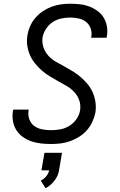

<svg xmlns="http://www.w3.org/2000/svg" viewBox="-20 -763 640 1028"><path d="M253 8Q226 8 199 5Q172 2 147.5 -6.5Q123 -15 102 -30Q81 -45 67.5 -66.5Q54 -88 49.5 -114Q45 -140 49 -168Q50 -170 50 -172Q50 -174 51 -176H134Q133 -175 133 -173.5Q133 -172 133 -171Q129 -147 137 -124.5Q145 -102 163.5 -88.5Q182 -75 205.5 -70.5Q229 -66 253 -66Q278 -66 303 -70.5Q328 -75 351 -89Q374 -103 389.5 -125.5Q405 -148 409 -173Q413 -201 404 -226.5Q395 -252 377 -271Q359 -290 336.5 -303Q314 -316 291 -328.5Q268 -341 245.5 -355Q223 -369 203.5 -386Q184 -403 167.5 -423.5Q151 -444 140.5 -468Q130 -492 126 -519Q122 -546 127 -574Q131 -599 141.5 -623Q152 -647 169.5 -667.5Q187 -688 209.5 -703Q232 -718 256.5 -727Q281 -736 306 -739.5Q331 -743 356 -743Q383 -743 409 -740Q435 -737 458.5 -728Q482 -719 502.5 -704Q523 -689 535.5 -668Q548 -647 552.5 -621.5Q557 -596 552 -569Q552 -567 551.5 -565Q551 -563 551 -561H468Q468 -562 468.5 -563.5Q469 -565 469 -566Q473 -589 465.5 -610.5Q458 -632 441 -645.5Q424 -659 402 -664Q380 -669 356 -669Q332 -669 308 -664Q284 -659 262.5 -645Q241 -631 226.5 -608.5Q212 -586 208 -563Q204 -535 213 -509Q222 -483 239.5 -464Q257 -445 280 -432Q303 -419 326 -406.5Q349 -394 371.5 -380Q394 -366 413.5 -349Q433 -332 449.5 -312Q466 -292 476.5 -268Q487 -244 491 -216.5Q495 -189 491 -161Q486 -136 474.5 -111Q463 -86 445 -65.5Q427 -45 403.5 -30.5Q380 -16 355 -7Q330 2 304 5Q278 8 253 8ZM224 245 198 204Q215 196 227.5 181Q240 166 243 149H202L218 55H312L296 149Q294 164 287.5 178Q281 192 271.5 204.5Q262 217 249.5 227.5Q237 238 224 245Z"/></svg>

Font: Iosevka SS04 Extended Oblique
Style: Regular
Weight: 400
Width: 7
Italic angle: -9°
Monospace: yes
Designer: Belleve Invis
Foundry: Belleve Invis
Version: Version 19.0.0; ttfautohint (v1.8.4)